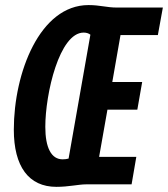

<svg xmlns="http://www.w3.org/2000/svg" viewBox="-20 -723 659 753"><path d="M201.2 9.8C249.5 9.8 288.1 0 317.9 0H496.1L514.6 -107.9H368.7L401.4 -293H518.6L537.6 -401.4H420.4L452.6 -585.4H599.1L618.7 -693.4H438C398.4 -693.4 372.6 -703.1 327.1 -703.1C136.2 -703.1 34.2 -437.5 34.2 -214.4C34.2 -70.3 92.3 9.8 201.2 9.8ZM225.6 -98.1C181.2 -98.1 157.7 -143.6 157.7 -225.6C157.7 -355.5 212.9 -595.2 308.1 -595.2C318.4 -595.2 328.1 -592.3 334.5 -586.9L249 -101.1C242.2 -99.1 233.9 -98.1 225.6 -98.1Z"/></svg>

Font: Cascadia Mono SemiBold
Style: Italic
Weight: 600
Italic angle: -10°
Monospace: yes
Designer: Aaron Bell
Foundry: Saja Typeworks
Version: Version 2404.023